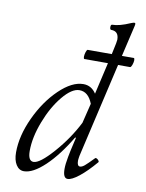

<svg xmlns="http://www.w3.org/2000/svg" viewBox="-84 -784 650 857"><g transform="rotate(10 241.5 -356.0)"><path d="M84 13.2Q62 13.2 48.6 -7.8Q35.2 -28.8 35.2 -64Q35.2 -138.7 73.7 -221.9Q112.3 -305.2 169.9 -360.6Q227.5 -416 278.8 -416Q315.4 -416 336.9 -382.8L370.1 -526.9H263.2Q259.3 -528.3 259.5 -537.8Q259.8 -547.4 263.4 -558.6Q267.1 -569.8 271 -569.8H379.9L383.8 -587.9Q393.1 -628.9 393.1 -637.2Q393.1 -675.8 358.9 -675.8Q352.5 -675.8 352.5 -687.5Q352.5 -699.2 358.9 -699.2Q391.1 -699.2 440.9 -721.2Q450.7 -725.1 455.1 -725.1Q460 -725.1 460 -720.2Q460 -715.8 458 -708L425.8 -569.8H480Q483.9 -568.4 483.4 -558.8Q482.9 -549.3 478.8 -538.1Q474.6 -526.9 470.2 -526.9H416L316.9 -98.1Q316.4 -95.7 315.7 -90.8Q314.9 -85.9 314.5 -82Q314 -78.1 314 -75.2Q314 -50.8 327.1 -50.8Q335.9 -50.8 347.7 -60.5Q359.4 -70.3 387.2 -99.1Q390.1 -102.1 395.3 -99.1Q400.4 -96.2 403.8 -91.3Q407.2 -86.4 404.8 -84Q366.2 -38.6 333.5 -12.7Q300.8 13.2 282.2 13.2Q261.2 13.2 261.2 -28.8Q261.2 -39.6 262.7 -53Q264.2 -66.4 267.6 -84Q271 -101.6 273.4 -113Q275.9 -124.5 280.8 -145.5Q285.6 -166.5 287.1 -172.9L284.2 -175.8Q232.4 -88.9 178.5 -37.8Q124.5 13.2 84 13.2ZM119.1 -35.2Q147.5 -35.2 206.8 -102.5Q266.1 -169.9 304.2 -245.1L326.2 -335Q306.6 -386.2 266.1 -386.2Q231.9 -386.2 190.9 -336.7Q149.9 -287.1 122.1 -214.6Q94.2 -142.1 94.2 -81.1Q94.2 -35.2 119.1 -35.2Z"/></g></svg>

Font: Junicode SmCond Light
Style: Italic
Weight: 300
Width: 4
Italic angle: -11°
Designer: Peter S. Baker
Version: Version 2.206